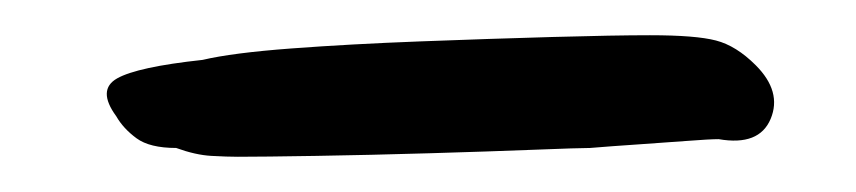

<svg xmlns="http://www.w3.org/2000/svg" viewBox="-20 -77 486 109"><path d="M115 12Q109 12 100 11.5Q91 11 80 7Q65 7 57.5 1.5Q50 -4 46 -11Q35 -26 46.5 -32.5Q58 -39 95 -43Q112 -47 145.5 -49.5Q179 -52 218.5 -53.5Q258 -55 293.5 -56Q329 -57 349 -57Q375 -57 386.5 -54Q398 -51 409 -40Q424 -25 417.5 -9.5Q411 6 388 2Q383 2 370 3Q357 4 342 5Q327 6 315 7Q309 7 283.5 8Q258 9 224 10Q190 11 159.5 11.5Q129 12 115 12Z"/></svg>

Font: Caveat SemiBold
Style: Regular
Weight: 600
Designer: Pablo Impallari
Foundry: Pablo Impallari
Version: Version 2.000